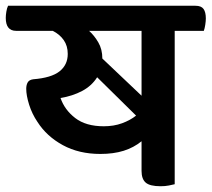

<svg xmlns="http://www.w3.org/2000/svg" viewBox="-54 -635 734 666"><path d="M552 -528V4Q544 6 531.5 8.5Q519 11 503 11Q466 11 451.5 -1.5Q437 -14 437 -42V-145Q410 -123 375 -112Q340 -101 294 -101Q220 -101 164 -131.5Q108 -162 76 -212Q57 -240 47 -272Q37 -304 37 -327Q37 -340 42 -349Q47 -358 61 -360Q124 -365 152.5 -387.5Q181 -410 181 -448Q181 -476 167 -496Q153 -516 129 -528H2Q-34 -528 -34 -573Q-34 -582 -32 -594.5Q-30 -607 -26 -615H624Q644 -615 652 -604Q660 -593 660 -571Q660 -562 658 -549Q656 -536 653 -528ZM306 -197Q341 -197 369.5 -207.5Q398 -218 418 -234L283 -367Q264 -337 231 -319.5Q198 -302 156 -295Q170 -254 207 -225.5Q244 -197 306 -197ZM437 -303V-528H255Q273 -512 287 -488Q301 -464 301 -432Z"/></svg>

Font: Baloo 2 SemiBold
Style: Regular
Weight: 600
Designer: Sarang Kulkarni and Ek Type
Foundry: Ek Type
Version: Version 1.640;hotconv 1.0.111;makeotfexe 2.5.65597; ttfautoh